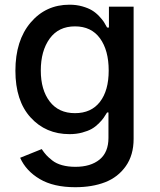

<svg xmlns="http://www.w3.org/2000/svg" viewBox="-20 -573 673 809"><path d="M296.9 215.8Q205.6 215.8 147.5 181.4Q89.4 147 64.9 91.8L155.8 55.2Q166 70.3 174.8 80.1Q183.6 89.8 200.2 103Q216.8 116.2 241.7 123Q266.6 129.9 297.9 129.9Q361.8 129.9 399.4 99.4Q437 68.8 437 7.8V-99.1H431.2Q423.3 -85.9 416.5 -76.2Q409.7 -66.4 395.8 -52.5Q381.8 -38.6 366.2 -29.8Q350.6 -21 326.2 -14.4Q301.8 -7.8 272.9 -7.8Q172.9 -7.8 108.9 -78.1Q44.9 -148.4 44.9 -274.9Q44.9 -402.3 108.9 -477.8Q172.9 -553.2 272.9 -553.2Q302.2 -553.2 326.9 -546.1Q351.6 -539.1 367.4 -529.5Q383.3 -520 397.2 -505.4Q411.1 -490.7 417.7 -480.5Q424.3 -470.2 431.2 -457H439V-544.9H543V12.2Q543 80.6 510 127.2Q477.1 173.8 422.9 194.8Q368.7 215.8 296.9 215.8ZM295.9 -96.2Q364.3 -96.2 401.1 -143.8Q438 -191.4 438 -275.9Q438 -360.8 401.4 -411.4Q364.7 -461.9 295.9 -461.9Q226.6 -461.9 189.2 -410.2Q151.9 -358.4 151.9 -275.9Q151.9 -194.3 189.5 -145.3Q227.1 -96.2 295.9 -96.2Z"/></svg>

Font: Telcell.Market Med
Style: Regular
Weight: 500
Designer: Rasmus Andersson, Sedrak Mkrtchyan
Version: Version 3.019;git-0a5106e0b